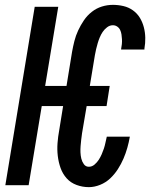

<svg xmlns="http://www.w3.org/2000/svg" viewBox="-20 -763 640 791"><path d="M346 8Q320 8 295.5 -1Q271 -10 254.5 -28.5Q238 -47 229.5 -71Q221 -95 218 -121Q215 -147 217 -173.5Q219 -200 224 -227L240 -326H152L98 0H2L123 -735H220L166 -409H254L277 -550Q281 -572 286.5 -594Q292 -616 302 -637.5Q312 -659 325.5 -679Q339 -699 358 -714Q377 -729 399.5 -736Q422 -743 445 -743Q467 -743 488.5 -738Q510 -733 527.5 -720.5Q545 -708 556 -690Q567 -672 572.5 -651Q578 -630 578.5 -607.5Q579 -585 575 -563Q575 -562 575 -561Q575 -560 575 -559H479Q479 -559 479 -559.5Q479 -560 479 -561Q481 -571 482 -581Q483 -591 482.5 -601Q482 -611 480.5 -621Q479 -631 475 -639.5Q471 -648 463 -653.5Q455 -659 445 -659Q432 -659 421 -650.5Q410 -642 403 -631.5Q396 -621 391 -609Q386 -597 382.5 -585Q379 -573 376 -560.5Q373 -548 371 -536L350 -409H432L419 -326H337L318 -214Q316 -200 314.5 -187Q313 -174 312 -161Q311 -148 311.5 -135Q312 -122 315 -109.5Q318 -97 325.5 -86.5Q333 -76 346 -76Q359 -76 369.5 -85Q380 -94 387 -105Q394 -116 399 -127.5Q404 -139 408 -151Q412 -163 414.5 -175.5Q417 -188 420 -200H515Q511 -177 504.5 -154Q498 -131 488.5 -109Q479 -87 465.5 -66Q452 -45 434 -28Q416 -11 392.5 -1.5Q369 8 346 8Z"/></svg>

Font: Iosevka SS04 Md Ex Obl
Style: Regular
Weight: 500
Width: 7
Italic angle: -9°
Monospace: yes
Designer: Belleve Invis
Foundry: Belleve Invis
Version: Version 19.0.0; ttfautohint (v1.8.4)